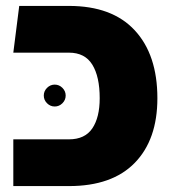

<svg xmlns="http://www.w3.org/2000/svg" viewBox="-20 -629 577 649"><path d="M25 0V-158H213Q267 -158 292 -195Q317 -232 317 -297Q317 -370 292 -410.5Q267 -451 213 -451H25L45 -609H213Q359 -609 435.5 -526.5Q512 -444 512 -297Q512 -157 435.5 -78.5Q359 0 213 0ZM165 -269Q150 -269 139 -280Q128 -291 128 -306Q128 -321 139 -332Q150 -343 165 -343Q180 -343 191 -332Q202 -321 202 -306Q202 -291 191 -280Q180 -269 165 -269Z"/></svg>

Font: Noto Sans Hebrew Thin Black
Style: Regular
Weight: 900
Version: Version 3.001